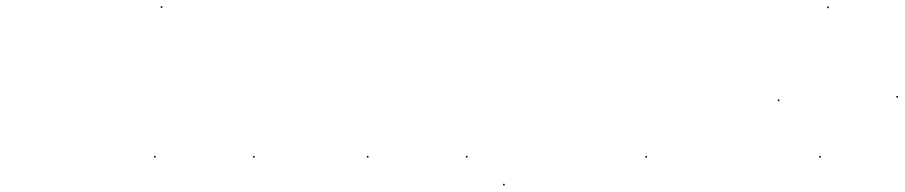

<svg xmlns="http://www.w3.org/2000/svg" viewBox="-20 -566 2822 599"><path d="M481.5 -541.5H486.5V-546.5H481.5ZM460.5 -74.5H465.5V-79.5H460.5Z M769.5 -74.5H774.5V-79.5H769.5Z M1124.5 -74.5H1129.5V-79.5H1124.5Z M1433.5 -74.5H1438.5V-79.5H1433.5Z M1549.5 12.5H1554.5V7.5H1549.5ZM1993.5 -74.5H1998.5V-79.5H1993.5Z M2406.5 -250.5H2411.5V-255.5H2406.5ZM2560.5 -540.5H2565.5V-545.5H2560.5ZM2535.5 -74.5H2540.5V-79.5H2535.5Z M2776.5 -261.5H2781.5V-266.5H2776.5Z"/></svg>

Font: FRB American Cursive Just Endings
Style: Italic
Weight: 400
Italic angle: -25°
Version: Version 2.0;Modular Font Editor K font №1